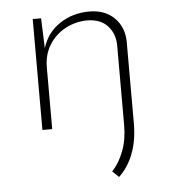

<svg xmlns="http://www.w3.org/2000/svg" viewBox="-46 -436 592 664"><g transform="rotate(-5 250.0 -104.5)"><path d="M408 4Q408 64 390.5 109.5Q373 155 341 185L319 164Q344 137 359 97.5Q374 58 374 8V-272Q373 -310 349 -336.5Q325 -363 279 -364Q239 -364 203.5 -345.5Q168 -327 146.5 -293Q125 -259 125 -214V0H91V-385H120L124 -281Q140 -334 185 -364Q230 -394 288 -394Q342 -394 374.5 -362Q407 -330 408 -279Z"/></g></svg>

Font: Josefin Sans ExtraLight
Style: Regular
Weight: 250
Designer: Santiago Orozco
Foundry: Typemade
Version: Version 2.000